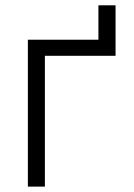

<svg xmlns="http://www.w3.org/2000/svg" viewBox="-20 -693 499 713"><path d="M409.1 -673.3V-485.8H146.7V0H83.5V-545.5H345.5V-673.3Z"/></svg>

Font: Inter Zeller Light
Style: Regular
Weight: 300
Designer: Rasmus Andersson; Joe Bland
Foundry: zeller
Version: Version 3.015;git-dec3a8cb1